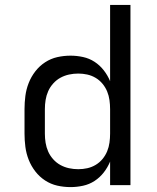

<svg xmlns="http://www.w3.org/2000/svg" viewBox="-20 -755 640 783"><path d="M268 8Q240 8 213.5 2Q187 -4 164 -19Q141 -34 124 -56Q107 -78 97 -103.5Q87 -129 83.5 -156Q80 -183 80 -210V-310Q80 -337 83.5 -364Q87 -391 97 -416.5Q107 -442 124 -464Q141 -486 164 -501Q187 -516 213.5 -522Q240 -528 268 -528Q293 -528 318.5 -522.5Q344 -517 365.5 -503Q387 -489 403 -468.5Q419 -448 429 -424V-735H512V0H429V-96Q419 -72 403 -51.5Q387 -31 365.5 -17Q344 -3 318.5 2.5Q293 8 268 8ZM299 -65Q318 -65 336 -69Q354 -73 370 -82.5Q386 -92 398 -106.5Q410 -121 417 -138Q424 -155 426.5 -173.5Q429 -192 429 -210V-310Q429 -328 426.5 -346.5Q424 -365 417 -382Q410 -399 398 -413.5Q386 -428 370 -437.5Q354 -447 336 -451Q318 -455 299 -455Q280 -455 261.5 -451Q243 -447 226.5 -438Q210 -429 197 -414.5Q184 -400 176.5 -383Q169 -366 166 -347.5Q163 -329 163 -310V-210Q163 -191 166 -172.5Q169 -154 176.5 -137Q184 -120 197 -105.5Q210 -91 226.5 -82Q243 -73 261.5 -69Q280 -65 299 -65Z"/></svg>

Font: Bmono
Style: Regular
Weight: 400
Monospace: yes
Designer: Belleve Invis
Foundry: Belleve Invis
Version: Version 11.2.2; ttfautohint (v1.8.2)